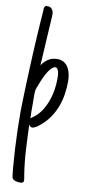

<svg xmlns="http://www.w3.org/2000/svg" viewBox="-111 -728 493 1109"><g transform="rotate(10 136.0 -173.5)"><path d="M86.9 -126Q86.9 -102.5 86.9 -79.6Q86.9 -56.6 87.9 -33.2Q91.8 -37.6 95.9 -40.3Q100.1 -43 105.5 -46.9Q131.3 -65.9 149.7 -93.8Q168 -121.6 179.7 -153.6Q191.4 -185.5 196.8 -219.2Q202.1 -252.9 202.1 -284.2Q202.1 -290 201.9 -301Q201.7 -312 199.5 -322.8Q197.3 -333.5 192.6 -341.6Q188 -349.6 179.7 -349.6Q170.9 -349.6 162.1 -342.5Q153.3 -335.4 145.3 -324.2Q137.2 -313 129.6 -299.3Q122.1 -285.6 116 -272.2Q109.9 -258.8 105.5 -247.1Q101.1 -235.4 98.6 -228.5Q95.7 -221.7 92.3 -213.1Q88.9 -204.6 87.9 -197.3Q86.9 -190.4 86.7 -181.2Q86.4 -171.9 86.4 -162.4Q86.4 -152.8 86.7 -143.3Q86.9 -133.8 86.9 -126ZM114.3 325.2Q114.3 335 108.9 338.4Q103.5 341.8 94.7 341.8Q83 341.8 69.1 338.6Q55.2 335.4 47.9 325.2Q45.9 323.2 44.2 311Q42.5 298.8 40.8 281.7Q39.1 264.6 37.6 244.4Q36.1 224.1 34.9 205.6Q33.7 187 32.7 172.6Q31.7 158.2 31.2 152.3Q25.4 46.9 25.4 -58.6Q25.4 -77.1 26.1 -105.7Q26.9 -134.3 28.1 -169.9Q29.3 -205.6 30.8 -246.6Q32.2 -287.6 34.2 -330.8Q36.1 -374 38.3 -417.7Q40.5 -461.4 43 -502.7Q45.4 -543.9 47.9 -580.8Q50.3 -617.7 52.7 -647.5Q53.7 -654.8 53.5 -662.1Q53.2 -669.4 54.7 -676.8Q57.1 -683.6 60.3 -686.5Q63.5 -689.5 70.3 -689.5Q90.3 -689.5 99.1 -678.5Q107.9 -667.5 109.4 -650.4Q109.4 -649.9 108.9 -636.7Q108.4 -623.5 107.2 -602.1Q106 -580.6 104.2 -553.7Q102.5 -526.9 100.8 -498.5Q99.1 -470.2 97.7 -443.1Q96.2 -416 94.7 -394.5Q93.3 -373 92.5 -359.6Q91.8 -346.2 91.8 -345.7Q107.9 -370.1 130.1 -384.3Q152.3 -398.4 182.6 -398.4Q206.5 -398.4 222.4 -387.9Q238.3 -377.4 247.8 -360.6Q257.3 -343.8 261.5 -323.2Q265.6 -302.7 265.6 -283.2Q265.6 -243.7 259.5 -204.8Q253.4 -166 239.5 -130.1Q225.6 -94.2 203.4 -62.7Q181.2 -31.2 149.4 -5.9Q145.5 -2.4 140.1 1.5Q134.8 5.4 128.9 8.8Q123 12.2 117.2 14.4Q111.3 16.6 106.4 16.6Q99.6 16.6 95.2 12Q90.8 7.3 87.9 2.9Q90.3 76.7 94.5 150.9Q98.6 225.1 110.4 297.9Q111.8 304.7 113 311.3Q114.3 317.9 114.3 325.2Z"/></g></svg>

Font: Just Another Hand
Style: Regular
Weight: 400
Designer: Astigmatic (AOETI)
Foundry: Astigmatic (AOETI)
Version: Version 1.001